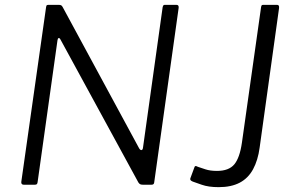

<svg xmlns="http://www.w3.org/2000/svg" viewBox="-20 -762 1206 792"><path d="M708 -742Q718 -742 717 -730L616 -9Q615 0 605 0H570Q564 0 559.5 -1.5Q555 -3 551 -9L230 -598Q226 -606 222 -605Q218 -604 217 -595L135 -10Q134 -4 131.5 -2Q129 0 123 0H78Q72 0 69.5 -3.5Q67 -7 68 -13L170 -732Q171 -739 173 -740.5Q175 -742 181 -742H222Q229 -742 232.5 -740Q236 -738 239 -732L554 -150Q559 -142 564 -143Q569 -144 570 -154L651 -733Q653 -739 654.5 -740.5Q656 -742 661 -742ZM1051 -153Q1044 -101 1024 -64Q1004 -27 969 -8.5Q934 10 882 10Q840 10 812 0Q784 -10 775 -13Q768 -16 766 -19Q764 -22 765 -26L782 -72Q783 -76 786 -77Q789 -78 796 -74Q808 -70 827.5 -63.5Q847 -57 875 -57Q924 -57 946.5 -84Q969 -111 978 -174L1057 -733Q1058 -739 1060 -740.5Q1062 -742 1066 -742H1123Q1133 -742 1131 -728L1051 -153Z"/></svg>

Font: Libre Franklin Thin Light
Style: Italic
Weight: 300
Italic angle: -8°
Version: Version 3.000